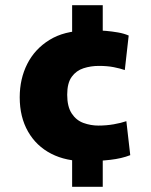

<svg xmlns="http://www.w3.org/2000/svg" viewBox="-20 -708 582 740"><path d="M258 -175 312 -87Q235 -86 177.5 -115.5Q120 -145 88 -201Q56 -257 56 -333Q56 -404 85 -461.5Q114 -519 170.5 -554Q227 -589 310 -590L258 -502V-688H376V-507L352 -590Q366 -591 388.5 -589Q411 -587 434.5 -583Q458 -579 476 -571L461 -438Q444 -444 419 -449Q394 -454 361 -454Q330 -454 302 -445Q274 -436 256.5 -412Q239 -388 239 -343Q239 -297 256.5 -270.5Q274 -244 302 -234Q330 -224 359 -224Q390 -224 418.5 -229Q447 -234 467 -241L482 -110Q449 -97 405 -92Q361 -87 317 -87L376 -172V12H258Z"/></svg>

Font: Murecho Thin ExtraBold
Style: Regular
Weight: 800
Version: Version 1.010